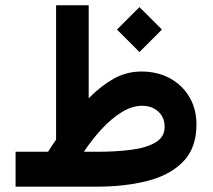

<svg xmlns="http://www.w3.org/2000/svg" viewBox="-20 -702 800 722"><path d="M504.4 -675.3 588.9 -590.8 504.4 -506.3 419.9 -590.8ZM160.6 -131.3Q168 -143.1 175.5 -154.3Q183.1 -165.5 190.9 -176.8V-682.1H313.5V-332.5Q359.9 -379.4 407.5 -406Q455.1 -432.6 510.7 -433.1Q572.3 -433.1 619.1 -407.5Q666 -381.8 692.4 -336.9Q718.8 -292 718.8 -233.9Q718.8 -146.5 669.7 -95.2Q620.6 -43.9 535.6 -22Q450.7 0 341.3 0H38.6V-131.3ZM514.6 -304.2Q477.1 -304.2 438.2 -280.5Q399.4 -256.8 363 -217.5Q326.7 -178.2 295.4 -131.3H346.2Q417.5 -131.3 474.6 -138.9Q531.7 -146.5 565.4 -166.7Q599.1 -187 599.1 -225.1Q599.1 -260.7 575.2 -282.5Q551.3 -304.2 514.6 -304.2Z"/></svg>

Font: Vazirmatn UI FD
Style: Bold
Weight: 700
Designer: Saber Rastikerdar
Foundry: Saber Rastikerdar
Version: Version 33.003